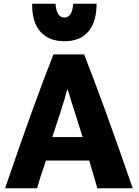

<svg xmlns="http://www.w3.org/2000/svg" viewBox="-20 -989 737 1020"><path d="M685 11H497Q483 -39 473 -72Q463 -105 459.5 -117.5Q456 -130 454 -136H224Q189 -33 177 11H7Q162 -443 264 -700H427Q536 -422 685 11ZM419 -261 360 -447Q339 -515 339 -516Q334 -505 323 -463Q312 -425 258 -261ZM151 -969H275Q280 -896 322 -896Q364 -896 369 -969H493Q493 -873 449.5 -821.5Q406 -770 322 -770Q238 -770 193.5 -822Q149 -874 151 -969Z"/></svg>

Font: Repo
Style: ExtraBold
Weight: 800
Designer: Stefan Peev
Foundry: Context Ltd
Version: Version 001.000